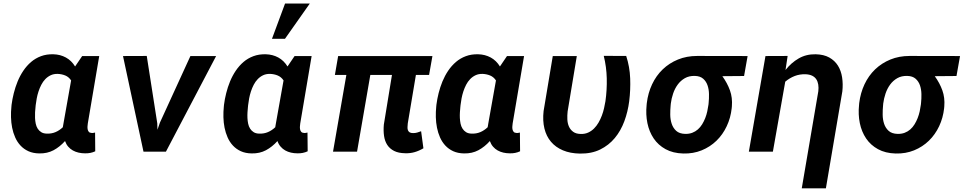

<svg xmlns="http://www.w3.org/2000/svg" viewBox="-20 -838 5325 1061"><path d="M528.3 -528.3 465.3 -156.2Q464.4 -148.9 463.6 -140.1Q462.9 -131.3 464.4 -123.5Q465.8 -115.7 470.5 -109.9Q475.1 -104 484.9 -103.5Q490.2 -102.5 495.1 -103.5Q500 -104.5 505.4 -105.5L506.3 -2Q480.5 10.3 449.2 9.3Q431.2 9.3 414.1 5.4Q397 1.5 382.6 -6.6Q368.2 -14.6 356.9 -27.6Q345.7 -40.5 339.4 -58.6Q310.5 -26.4 275.9 -7.8Q241.2 10.7 196.8 9.8Q162.6 9.3 137 -2.4Q111.3 -14.2 93.3 -33.7Q75.2 -53.2 64 -78.6Q52.7 -104 47.1 -132.3Q41.5 -160.6 40.8 -190.4Q40 -220.2 43 -248L43.9 -258.8Q47.9 -290 56.2 -323.2Q64.5 -356.4 77.4 -387.9Q90.3 -419.4 108.9 -447Q127.4 -474.6 151.6 -495.4Q175.8 -516.1 206.5 -527.6Q237.3 -539.1 274.9 -538.1Q313 -537.1 344 -520.3Q375 -503.4 395 -470.7L434.1 -528.3ZM176.3 -246.6Q174.8 -233.4 173.8 -217.8Q172.9 -202.1 173.6 -186Q174.3 -169.9 177.5 -154.5Q180.7 -139.2 188.2 -127.2Q195.8 -115.2 207.8 -107.7Q219.7 -100.1 238.3 -99.6Q264.6 -98.6 286.6 -107.9Q308.6 -117.2 327.1 -134.8Q328.1 -140.6 329.1 -146.2Q330.1 -151.9 331.1 -157.7L373 -393.6Q360.4 -412.6 341.1 -420.7Q321.8 -428.7 298.8 -429.7Q276.9 -430.2 260 -422.1Q243.2 -414.1 230.2 -400.6Q217.3 -387.2 208.3 -369.6Q199.2 -352.1 192.9 -332.8Q186.5 -313.5 182.9 -293.7Q179.2 -273.9 177.2 -256.8Z M849.1 -156.7 850.1 -121.1 863.8 -160.6 1032.2 -528.3H1174.3L897 0H772.9L659.7 -528.3L791 -528.8Z M1702.1 -528.3 1639.2 -156.2Q1638.2 -148.9 1637.5 -140.1Q1636.7 -131.3 1638.2 -123.5Q1639.6 -115.7 1644.3 -109.9Q1648.9 -104 1658.7 -103.5Q1664.1 -102.5 1668.9 -103.5Q1673.8 -104.5 1679.2 -105.5L1680.2 -2Q1654.3 10.3 1623 9.3Q1605 9.3 1587.9 5.4Q1570.8 1.5 1556.4 -6.6Q1542 -14.6 1530.8 -27.6Q1519.5 -40.5 1513.2 -58.6Q1484.4 -26.4 1449.7 -7.8Q1415 10.7 1370.6 9.8Q1336.4 9.3 1310.8 -2.4Q1285.2 -14.2 1267.1 -33.7Q1249 -53.2 1237.8 -78.6Q1226.6 -104 1220.9 -132.3Q1215.3 -160.6 1214.6 -190.4Q1213.9 -220.2 1216.8 -248L1217.8 -258.8Q1221.7 -290 1230 -323.2Q1238.3 -356.4 1251.2 -387.9Q1264.2 -419.4 1282.7 -447Q1301.3 -474.6 1325.4 -495.4Q1349.6 -516.1 1380.4 -527.6Q1411.1 -539.1 1448.7 -538.1Q1486.8 -537.1 1517.8 -520.3Q1548.8 -503.4 1568.8 -470.7L1607.9 -528.3ZM1350.1 -246.6Q1348.6 -233.4 1347.7 -217.8Q1346.7 -202.1 1347.4 -186Q1348.1 -169.9 1351.3 -154.5Q1354.5 -139.2 1362.1 -127.2Q1369.6 -115.2 1381.6 -107.7Q1393.6 -100.1 1412.1 -99.6Q1438.5 -98.6 1460.4 -107.9Q1482.4 -117.2 1501 -134.8Q1502 -140.6 1502.9 -146.2Q1503.9 -151.9 1504.9 -157.7L1546.9 -393.6Q1534.2 -412.6 1514.9 -420.7Q1495.6 -428.7 1472.7 -429.7Q1450.7 -430.2 1433.8 -422.1Q1417 -414.1 1404.1 -400.6Q1391.1 -387.2 1382.1 -369.6Q1373 -352.1 1366.7 -332.8Q1360.4 -313.5 1356.7 -293.7Q1353 -273.9 1351.1 -256.8ZM1555.2 -818.4H1691.9L1554.7 -623.5H1482.9Z M2351.1 -423.8H2278.3L2233.4 -156.2Q2232.4 -145.5 2231.9 -135.7Q2231.4 -126 2234.1 -118.7Q2236.8 -111.3 2243.4 -106.9Q2250 -102.5 2263.2 -102.5Q2274.9 -102.5 2285.4 -105.5Q2295.9 -108.4 2307.1 -112.8L2319.8 -18.6Q2295.9 -4.4 2271.2 2.7Q2246.6 9.8 2218.8 8.8Q2182.1 8.3 2158 -3.9Q2133.8 -16.1 2120.1 -37.1Q2106.4 -58.1 2102.3 -86.7Q2098.1 -115.2 2101.1 -149.4L2146 -423.8H2026.4L1953.1 0H1820.3L1894 -423.8H1830.6L1848.6 -528.3H2369.6Z M2876 -528.3 2813 -156.2Q2812 -148.9 2811.3 -140.1Q2810.5 -131.3 2812 -123.5Q2813.5 -115.7 2818.1 -109.9Q2822.8 -104 2832.5 -103.5Q2837.9 -102.5 2842.8 -103.5Q2847.7 -104.5 2853 -105.5L2854 -2Q2828.1 10.3 2796.9 9.3Q2778.8 9.3 2761.7 5.4Q2744.6 1.5 2730.2 -6.6Q2715.8 -14.6 2704.6 -27.6Q2693.4 -40.5 2687 -58.6Q2658.2 -26.4 2623.5 -7.8Q2588.9 10.7 2544.4 9.8Q2510.3 9.3 2484.6 -2.4Q2459 -14.2 2440.9 -33.7Q2422.9 -53.2 2411.6 -78.6Q2400.4 -104 2394.8 -132.3Q2389.2 -160.6 2388.4 -190.4Q2387.7 -220.2 2390.6 -248L2391.6 -258.8Q2395.5 -290 2403.8 -323.2Q2412.1 -356.4 2425 -387.9Q2438 -419.4 2456.5 -447Q2475.1 -474.6 2499.3 -495.4Q2523.4 -516.1 2554.2 -527.6Q2585 -539.1 2622.6 -538.1Q2660.6 -537.1 2691.7 -520.3Q2722.7 -503.4 2742.7 -470.7L2781.7 -528.3ZM2523.9 -246.6Q2522.5 -233.4 2521.5 -217.8Q2520.5 -202.1 2521.2 -186Q2522 -169.9 2525.1 -154.5Q2528.3 -139.2 2535.9 -127.2Q2543.5 -115.2 2555.4 -107.7Q2567.4 -100.1 2585.9 -99.6Q2612.3 -98.6 2634.3 -107.9Q2656.2 -117.2 2674.8 -134.8Q2675.8 -140.6 2676.8 -146.2Q2677.7 -151.9 2678.7 -157.7L2720.7 -393.6Q2708 -412.6 2688.7 -420.7Q2669.4 -428.7 2646.5 -429.7Q2624.5 -430.2 2607.7 -422.1Q2590.8 -414.1 2577.9 -400.6Q2564.9 -387.2 2555.9 -369.6Q2546.9 -352.1 2540.5 -332.8Q2534.2 -313.5 2530.5 -293.7Q2526.9 -273.9 2524.9 -256.8Z M3167.5 -528.3 3116.7 -222.2Q3114.3 -200.2 3115.2 -178.2Q3116.2 -156.2 3124 -138.7Q3131.8 -121.1 3147.5 -109.6Q3163.1 -98.1 3189.9 -97.7Q3212.4 -97.2 3230.5 -105.5Q3248.5 -113.8 3262.7 -127.9Q3276.9 -142.1 3287.6 -160.6Q3298.3 -179.2 3305.9 -199.5Q3313.5 -219.7 3318.1 -240.2Q3322.8 -260.7 3325.7 -278.8Q3334.5 -341.3 3333 -404.8Q3331.5 -468.3 3316.4 -529.3L3440.4 -528.8Q3460 -468.8 3462.4 -404.8Q3464.8 -340.8 3457 -278.8Q3449.7 -221.2 3430.2 -168.2Q3410.6 -115.2 3377.4 -75.2Q3344.2 -35.2 3296.4 -11.7Q3248.5 11.7 3184.6 10.7Q3130.9 9.8 3090.6 -7.3Q3050.3 -24.4 3024.7 -54.7Q2999 -85 2988.5 -127.9Q2978 -170.9 2983.9 -224.1L3034.7 -528.3Z M4091.8 -418 3971.7 -417Q3999 -379.4 4013.7 -338.6Q4028.3 -297.9 4024.4 -250.5L4023.4 -239.7Q4017.6 -186.5 3995.8 -140.4Q3974.1 -94.2 3939.2 -60.3Q3904.3 -26.4 3857.7 -7.3Q3811 11.7 3755.9 10.3Q3698.7 8.8 3658 -13.7Q3617.2 -36.1 3592.3 -73Q3567.4 -109.9 3557.6 -157.5Q3547.9 -205.1 3553.2 -257.3L3554.2 -268.1Q3561 -324.2 3583.5 -372.1Q3606 -419.9 3642.1 -454.6Q3678.2 -489.3 3726.3 -509Q3774.4 -528.8 3832.5 -528.8L4111.3 -528.3ZM3686 -255.9Q3683.6 -231.4 3683.8 -204.3Q3684.1 -177.2 3691.9 -153.8Q3699.7 -130.4 3717 -114.7Q3734.4 -99.1 3766.1 -98.1Q3788.1 -97.7 3805.4 -104.2Q3822.8 -110.8 3836.4 -122.8Q3850.1 -134.8 3860.1 -151.1Q3870.1 -167.5 3877.2 -185.5Q3884.3 -203.6 3888.4 -222.7Q3892.6 -241.7 3895 -259.8L3896 -270Q3898.4 -292.5 3897.9 -318.1Q3897.5 -343.8 3890.1 -365.7Q3882.8 -387.7 3866.2 -402.6Q3849.6 -417.5 3820.3 -418.5Q3788.1 -419.4 3764.6 -406Q3741.2 -392.6 3725.1 -370.6Q3709 -348.6 3699.7 -321Q3690.4 -293.5 3687 -266.1Z M4332.5 -528.8 4320.8 -451.2Q4352.1 -491.2 4393.6 -515.1Q4435.1 -539.1 4487.3 -538.1Q4532.2 -537.1 4562.5 -520.3Q4592.8 -503.4 4610.4 -475.3Q4627.9 -447.3 4633.5 -410.4Q4639.2 -373.5 4634.8 -333L4543.9 202.6H4410.6L4502 -333.5Q4504.4 -353.5 4501.7 -370.6Q4499 -387.7 4490.7 -400.1Q4482.4 -412.6 4467.8 -419.7Q4453.1 -426.8 4431.6 -427.7Q4399.4 -428.7 4371.6 -418Q4343.8 -407.2 4319.3 -386.7L4251 0H4118.2L4210 -528.3Z M5265.6 -418 5145.5 -417Q5172.9 -379.4 5187.5 -338.6Q5202.1 -297.9 5198.2 -250.5L5197.3 -239.7Q5191.4 -186.5 5169.7 -140.4Q5147.9 -94.2 5113 -60.3Q5078.1 -26.4 5031.5 -7.3Q4984.9 11.7 4929.7 10.3Q4872.6 8.8 4831.8 -13.7Q4791 -36.1 4766.1 -73Q4741.2 -109.9 4731.4 -157.5Q4721.7 -205.1 4727.1 -257.3L4728 -268.1Q4734.9 -324.2 4757.3 -372.1Q4779.8 -419.9 4815.9 -454.6Q4852.1 -489.3 4900.1 -509Q4948.2 -528.8 5006.3 -528.8L5285.2 -528.3ZM4859.9 -255.9Q4857.4 -231.4 4857.7 -204.3Q4857.9 -177.2 4865.7 -153.8Q4873.5 -130.4 4890.9 -114.7Q4908.2 -99.1 4939.9 -98.1Q4961.9 -97.7 4979.2 -104.2Q4996.6 -110.8 5010.3 -122.8Q5023.9 -134.8 5033.9 -151.1Q5043.9 -167.5 5051 -185.5Q5058.1 -203.6 5062.3 -222.7Q5066.4 -241.7 5068.8 -259.8L5069.8 -270Q5072.3 -292.5 5071.8 -318.1Q5071.3 -343.8 5064 -365.7Q5056.6 -387.7 5040 -402.6Q5023.4 -417.5 4994.1 -418.5Q4961.9 -419.4 4938.5 -406Q4915 -392.6 4898.9 -370.6Q4882.8 -348.6 4873.5 -321Q4864.3 -293.5 4860.8 -266.1Z"/></svg>

Font: Roboto Mono
Style: Bold Italic
Weight: 700
Designer: Google
Version: Version 2.000985; 2015; ttfautohint (v1.3)